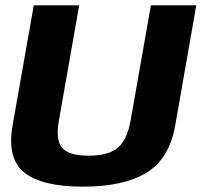

<svg xmlns="http://www.w3.org/2000/svg" viewBox="-20 -695 755 719"><path d="M290.5 4Q444 4 529 -48.5Q614 -101 636 -224.5L715 -675H545L469 -243Q456 -171 420.8 -141.5Q385.5 -112 311.5 -112Q237.5 -112 212.5 -141.5Q187.5 -171 200.5 -243L276.5 -675H106.5L27 -224.5Q5.5 -101 71.5 -48.5Q137.5 4 290.5 4Z"/></svg>

Font: Anybody
Style: Bold Italic
Weight: 700
Italic angle: -10°
Designer: Tyler Finck
Foundry: Etcetera Type Company
Version: Version 1.113;gftools[0.9.25]